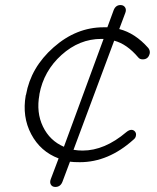

<svg xmlns="http://www.w3.org/2000/svg" viewBox="-20 -730 621 760"><path d="M181 -21 212 -103Q140 -130 103.5 -199Q67 -268 82 -353L83 -355Q102 -463 192 -542.5Q282 -622 390 -622H405L430 -690Q438 -710 457 -710Q469 -710 475 -701Q481 -692 476 -679L452 -615Q515 -599 567 -540Q574 -531 573 -520Q568 -495 545 -495Q533 -495 527 -503Q482 -556 432 -569L271 -137Q289 -134 307 -134Q394 -134 480 -207Q491 -216 500 -216Q509 -216 514.5 -209Q520 -202 518 -193Q517 -184 508 -177Q409 -88 296 -88Q270 -88 257 -90L227 -10Q219 10 199 10Q187 10 181.5 1Q176 -8 181 -21ZM136 -355Q123 -285 150 -229Q177 -173 233 -149L390 -576H381Q294 -576 223.5 -512.5Q153 -449 136 -357Z"/></svg>

Font: Quicksand
Style: Italic
Weight: 400
Italic angle: -12°
Designer: Andrew Paglinawan
Foundry: Andrew Paglinawan
Version: 1.002